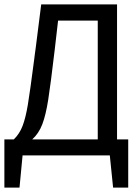

<svg xmlns="http://www.w3.org/2000/svg" viewBox="-20 -709 640 876"><path d="M565 -73V147H496L481 0H460H105H83L69 147H0V-73H43Q69 -98 83 -134.5Q97 -171 107 -231Q117 -291 136 -438Q137 -449 139 -462Q141 -475 143 -491L168 -689H514V-73ZM426 -615H245L230 -485Q211 -324 200 -254Q189 -184 173 -142Q157 -100 127 -73H426Z"/></svg>

Font: FiraDG Mono
Style: Regular
Weight: 400
Designer: Carrois Corporate & Edenspiekermann AG
Foundry: Carrois Corporate GbR & Edenspiekermann AG
Version: Version 3.206